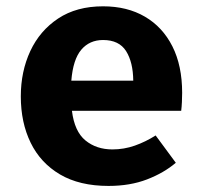

<svg xmlns="http://www.w3.org/2000/svg" viewBox="-20 -583 655 620"><path d="M212.3 -225.1Q220.5 -158.5 255.9 -129.5Q291.3 -100.5 343.1 -100.5Q380.5 -100.5 415.4 -112.8Q450.3 -125.1 482.6 -145.6L547.7 -57.4Q509.2 -24.6 454.6 -3.6Q400 17.4 330.3 17.4Q236.9 17.4 173.8 -19.7Q110.8 -56.9 79 -122.1Q47.2 -187.2 47.2 -271.8Q47.2 -352.3 77.9 -418.2Q108.7 -484.1 167.9 -523.3Q227.2 -562.6 312.8 -562.6Q390.8 -562.6 447.9 -529.2Q505.1 -495.9 536.7 -433.3Q568.2 -370.8 568.2 -283.1Q568.2 -269.2 567.4 -253.3Q566.7 -237.4 565.1 -225.1ZM312.8 -453.8Q269.2 -453.8 242.6 -422.6Q215.9 -391.3 210.3 -322.6H410.3Q409.7 -382.1 387.2 -417.9Q364.6 -453.8 312.8 -453.8Z"/></svg>

Font: FiraCode Nerd Font Mono
Style: Bold
Weight: 700
Monospace: yes
Designer: Carrois Corporate, Edenspiekermann AG, Nikita Prokopov
Foundry: Carrois Corporate, Edenspiekermann AG, Nikita Prokopov
Version: Version 6.002;Nerd Fonts 3.3.0